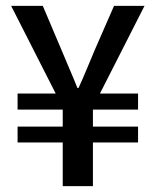

<svg xmlns="http://www.w3.org/2000/svg" viewBox="-20 -635 531 655"><path d="M194 0V-149H40V-203H194V-261H40V-316H170L18 -615H126L190 -464Q203 -432 217 -400Q231 -368 244 -335H248Q263 -368 276.5 -400.5Q290 -433 303 -464L369 -615H473L321 -316H451V-261H297V-203H451V-149H297V0Z"/></svg>

Font: Narnoor Medium
Style: Regular
Weight: 500
Designer: S. Sridhar Murthy
Foundry: SIL International
Version: Version 3.000